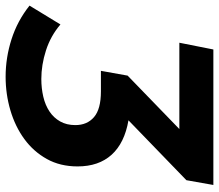

<svg xmlns="http://www.w3.org/2000/svg" viewBox="-160 -508 779 683"><g transform="rotate(90 229.5 -166.5)"><path d="M161 203Q93 203 27.5 182Q-38 161 -92 118L-25 8Q16 43 67.5 59.5Q119 76 169 76Q202 76 232 69Q262 62 284.5 47Q307 32 320 9Q333 -14 333 -45Q333 -87 304.5 -111.5Q276 -136 213 -136H140L157 -231L347 -415H40L64 -536H546L529 -440L316 -234Q397 -220 438.5 -174Q480 -128 480 -53Q480 9 453.5 56.5Q427 104 382.5 136.5Q338 169 280.5 186Q223 203 161 203Z"/></g></svg>

Font: Argentum Sans Medium
Style: Italic
Weight: 500
Italic angle: -11°
Designer: Julieta Ulanovsky (font), Cristiano Sobral (main changes and remaster)
Foundry: Julieta Ulanovsky (font), Cristiano Sobral (main changes and remaster)
Version: Version 2.007;June 15, 2022;FontCreator 14.0.0.2814 64-bit; 